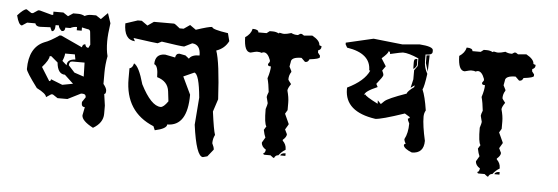

<svg xmlns="http://www.w3.org/2000/svg" viewBox="-42 -575 2306 794"><g transform="rotate(5 1111.0 -178.5)"><path d="M377.4 -458 391.1 -417Q384.3 -370.1 384.3 -341.8Q384.3 -305.7 391.1 -280.3Q384.3 -244.6 384.3 -212.4V-164.6Q397.9 -147.9 397.9 -137.2Q397.9 -123.5 391.1 -123.5L397.9 -75.7V-41.5Q397.9 -3.9 356.9 20Q309.1 -4.9 309.1 -27.8L315.9 -62Q302.2 -62 302.2 -75.7V-82.5L315.9 -103Q315.9 -116.7 302.2 -116.7H295.4L241.2 -89.4H200.2L179.7 -103H172.9L152.3 -89.4Q151.4 -103.5 111.3 -123.5Q63.5 -187.5 63.5 -198.7Q63.5 -288.1 125 -314.5Q150.4 -323.2 186.5 -348.6H193.4L282.2 -307.6Q284.2 -321.3 295.4 -321.3Q297.9 -307.6 309.1 -307.6L315.9 -321.3L311 -371.1Q311 -384.8 297.4 -384.8L275.4 -389.6V-376H254.9V-389.6Q239.3 -389.6 227.5 -382.8H207Q207 -367.2 193.4 -367.2Q179.7 -378.9 179.7 -389.6H166Q166 -363.3 152.3 -363.3Q145.5 -376.5 145.5 -378.9L102.5 -377Q85.4 -377 82 -389.6H47.9L27.3 -376Q13.7 -376 3.9 -416Q29.8 -444.3 41 -444.3L61.5 -430.7H68.4L88.9 -444.3H95.7L145.5 -430.7H152.3V-444.3H193.4L213.9 -430.7L234.4 -444.3H254.9Q270 -444.3 282.2 -437.5Q293.9 -444.3 309.1 -444.3H329.6L350.1 -430.7ZM215.3 -275.9Q215.3 -264.2 207 -244.6L225.6 -228Q225.6 -253.4 259.8 -254.9L255.9 -275.9ZM152.8 -259.8Q152.8 -244.1 125 -212.4L159.7 -156.7Q166.5 -156.7 166.5 -165L214.8 -146L258.8 -154.3L222.2 -188.5Q191.9 -188.5 187.5 -236.3L159.7 -259.8ZM248.5 -245.6Q234.9 -245.6 234.9 -229L260.7 -200.7L300.3 -187.5L298.8 -245.6Z M605.5 -8.3Q485.8 -57.6 485.8 -194.8V-238.3Q498.5 -240.7 502.9 -260.3Q523.9 -250.5 544.4 -177.2Q588.4 -90.8 627.9 -90.3Q640.1 -90.3 658.2 -116.2L653.3 -157.2Q648.4 -198.7 603 -211.9Q603 -259.3 586.4 -264.2Q586.4 -307.6 627.9 -307.6L669.9 -299.3Q672.4 -316.4 686.5 -316.4L711.9 -311.5L727.1 -299.3Q736.8 -316.4 770 -316.4Q770 -361.8 735.4 -363.8L703.1 -347.7Q689 -347.7 609.4 -359.9L592.8 -351.6Q585.4 -351.6 491.7 -364.7L498.5 -351.6Q452.6 -354 452.6 -421.9L502.9 -438.5H519.5L544.4 -420.9L569.8 -438.5H653.3Q657.2 -438.5 678.2 -420.9H694.8L720.2 -438.5L745.1 -420.9Q798.3 -438.5 812 -438.5Q812 -428.2 878.9 -418.5L887.2 -386.2Q871.6 -354.5 836.9 -342.8Q854 -295.9 862.3 -142.6L845.2 -90.3Q855.5 -12.7 862.3 5.4Q854 21 854 40.5Q862.3 57.1 862.3 66.4L838.4 96.2L820.3 101.1Q792.5 101.1 774.9 -29.3Q783.7 -137.2 783.7 -142.6Q774.9 -239.3 754.9 -244.1L710.4 -224.1L745.1 -151.4Q745.1 -20.5 661.6 -20.5Q661.6 -2.9 612.3 7.8Z M1159.7 55.7V66.4H1138.2Q1141.6 55.7 1159.7 55.7ZM979 -445.3Q1003.9 -445.3 1003.9 -432.6H1038.1L1050.3 -441.9H1063Q1076.2 -441.9 1087.4 -436Q1090.8 -436 1090.8 -439L1106 -436H1112.3Q1120.1 -436 1140.1 -441.9Q1151.4 -436 1165 -436H1168L1177.2 -441.9H1183.6L1192.9 -436Q1220.2 -439 1227.1 -439Q1259.8 -421.4 1259.8 -401.9Q1265.6 -398.9 1269 -398.9V-395.5Q1269 -384.3 1256.8 -380.4V-371.1L1266.1 -358.9V-352.5Q1266.1 -345.2 1224.1 -340.3Q1219.2 -328.1 1210 -328.1H1206.5L1190.9 -343.3Q1147.9 -343.3 1147.9 -321.8L1144.5 -303.2L1153.8 -284.7V-281.2Q1144.5 -267.6 1144.5 -250Q1144.5 -247.1 1157.2 -231.4Q1144.5 -212.9 1144.5 -203.6Q1152.3 -175.8 1152.3 -153.8V-123L1143.1 -107.4L1161.6 -66.9V-64L1148.9 -42.5L1158.2 -23.4Q1158.2 -11.7 1143.1 1V4.4Q1158.2 19 1158.2 38.1V41.5Q1143.6 49.3 1130.4 66.4Q1119.1 66.4 1113.8 78.6H1110.4L1098.1 69.3H1073.7Q1067.9 69.3 1067.9 63Q1074.7 63 1077.1 47.9Q1058.1 36.6 1058.1 19.5L1070.8 -2Q1065.4 -13.2 1061.5 -33.2L1070.8 -48.3Q1061.5 -59.1 1061.5 -119.6Q1067.9 -139.6 1067.9 -144.5Q1061.5 -168 1061.5 -169.4Q1061.5 -175.3 1067.9 -190.9Q1064.5 -224.1 1058.1 -247.1Q1067.9 -277.3 1067.9 -296.9Q1055.2 -296.9 1055.2 -303.2V-306.2L1061.5 -315.4V-321.8Q1050.3 -352.5 1033.7 -352.5Q1030.3 -352.5 1024.4 -349.6Q1019 -352.5 1006.8 -352.5H1003.9Q1001 -352.5 979 -346.7Q952.1 -346.7 951.2 -408.2Q974.1 -422.9 979 -445.3Z M1481 -448.2 1601.6 -435.1 1672.4 -441.4Q1729 -437.5 1729 -421.9V-415Q1729 -401.9 1700.7 -401.9V-375.5Q1700.7 -347.2 1714.8 -322.8Q1707.5 -269 1700.7 -256.8Q1712.9 -229 1721.7 -171.4Q1714.8 -159.7 1714.8 -145Q1714.8 -107.9 1729 -45.9Q1729 6.8 1679.2 6.8Q1647 -5.9 1644 -19.5Q1644 -26.4 1650.9 -26.4Q1644 -39.1 1644 -45.9Q1658.2 -71.8 1658.2 -111.8Q1650.9 -124.5 1650.9 -131.8Q1658.2 -131.8 1658.2 -138.2L1636.7 -151.4Q1540 -118.7 1516.6 -118.7Q1389.2 -137.2 1389.2 -230.5V-237.3Q1459 -271 1478.5 -315.4L1474.1 -316.4Q1474.1 -386.7 1375 -401.9L1367.7 -415V-421.9ZM1547.4 -401.9Q1546.9 -393.1 1521 -370.6L1541 -338.9L1527.8 -320.3Q1534.2 -308.1 1534.2 -301.3Q1534.2 -295.4 1508.3 -263.2L1515.1 -250.5Q1462.4 -228 1462.4 -212.9L1466.8 -216.3Q1466.8 -209 1521 -181.6L1520.5 -195.8L1534.2 -181.6L1547.4 -194.3Q1560.5 -207 1636.7 -233.9Q1639.2 -244.6 1665.5 -263.2L1667 -271L1650.9 -259.3L1659.2 -294.9V-333L1672.4 -351.6V-383.3Q1629.9 -401.9 1606.9 -401.9Q1601.1 -401.9 1554.2 -391.1Q1554.2 -401.9 1547.4 -401.9ZM1668.9 -356.9Q1668.9 -350.6 1663.3 -344.5Q1657.7 -338.4 1655.3 -338.4Q1654.8 -357.4 1654.8 -363.8Q1654.8 -370.6 1656.2 -375.2Q1657.7 -379.9 1668.5 -380.4ZM1717.8 -399.9 1715.8 -332 1705.1 -366.7V-398.4Z M2048.3 55.7V66.4H2026.9Q2030.3 55.7 2048.3 55.7ZM1867.7 -445.3Q1892.6 -445.3 1892.6 -432.6H1926.8L1939 -441.9H1951.7Q1964.8 -441.9 1976.1 -436Q1979.5 -436 1979.5 -439L1994.6 -436H2001Q2008.8 -436 2028.8 -441.9Q2040 -436 2053.7 -436H2056.6L2065.9 -441.9H2072.3L2081.5 -436Q2108.9 -439 2115.7 -439Q2148.4 -421.4 2148.4 -401.9Q2154.3 -398.9 2157.7 -398.9V-395.5Q2157.7 -384.3 2145.5 -380.4V-371.1L2154.8 -358.9V-352.5Q2154.8 -345.2 2112.8 -340.3Q2107.9 -328.1 2098.6 -328.1H2095.2L2079.6 -343.3Q2036.6 -343.3 2036.6 -321.8L2033.2 -303.2L2042.5 -284.7V-281.2Q2033.2 -267.6 2033.2 -250Q2033.2 -247.1 2045.9 -231.4Q2033.2 -212.9 2033.2 -203.6Q2041 -175.8 2041 -153.8V-123L2031.7 -107.4L2050.3 -66.9V-64L2037.6 -42.5L2046.9 -23.4Q2046.9 -11.7 2031.7 1V4.4Q2046.9 19 2046.9 38.1V41.5Q2032.2 49.3 2019 66.4Q2007.8 66.4 2002.4 78.6H1999L1986.8 69.3H1962.4Q1956.5 69.3 1956.5 63Q1963.4 63 1965.8 47.9Q1946.8 36.6 1946.8 19.5L1959.5 -2Q1954.1 -13.2 1950.2 -33.2L1959.5 -48.3Q1950.2 -59.1 1950.2 -119.6Q1956.5 -139.6 1956.5 -144.5Q1950.2 -168 1950.2 -169.4Q1950.2 -175.3 1956.5 -190.9Q1953.1 -224.1 1946.8 -247.1Q1956.5 -277.3 1956.5 -296.9Q1943.8 -296.9 1943.8 -303.2V-306.2L1950.2 -315.4V-321.8Q1939 -352.5 1922.4 -352.5Q1918.9 -352.5 1913.1 -349.6Q1907.7 -352.5 1895.5 -352.5H1892.6Q1889.6 -352.5 1867.7 -346.7Q1840.8 -346.7 1839.8 -408.2Q1862.8 -422.9 1867.7 -445.3Z"/></g></svg>

Font: Truetypewriter PolyglOTT
Style: Regular
Weight: 400
Designer: Sergey Beatoff a.k.a. Sam_T
Version: Version 3.76